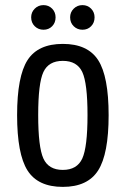

<svg xmlns="http://www.w3.org/2000/svg" viewBox="-20 -721 492 751"><path d="M46.9 -270.6Q46.9 -118.7 87.5 -54.4Q128.2 10 225.7 10Q322.9 10 363.9 -54.4Q404.9 -118.7 404.9 -270.6Q404.9 -422.4 363.9 -485.9Q322.9 -549.3 225.7 -549.3Q128.6 -549.3 87.7 -485.9Q46.9 -422.4 46.9 -270.6ZM129.4 -271Q129.4 -395.4 149.7 -439.1Q170 -482.9 225.7 -482.9Q281.4 -482.9 301.9 -439.1Q322.3 -395.4 322.3 -271Q322.3 -145.9 301.9 -101.1Q281.4 -56.4 225.7 -56.4Q170 -56.4 149.7 -101.1Q129.4 -145.9 129.4 -271ZM150.2 -604.7Q170.6 -604.7 184 -618.4Q197.4 -632.1 197.4 -653.1Q197.4 -673.4 183.9 -687.2Q170.3 -701 150.1 -701Q129.8 -701 115.9 -687.1Q101.9 -673.2 101.9 -653.3Q101.9 -632.1 115.9 -618.4Q129.9 -604.7 150.2 -604.7ZM302.7 -604.7Q323 -604.7 336.4 -618.4Q349.9 -632.1 349.9 -653.1Q349.9 -673.4 336.3 -687.2Q322.7 -701 302.6 -701Q282.3 -701 268.3 -687.1Q254.3 -673.2 254.3 -653.3Q254.3 -632.1 268.3 -618.4Q282.3 -604.7 302.7 -604.7Z"/></svg>

Font: Secuela Black
Style: Regular
Weight: 900
Designer: Fernando Haro
Foundry: deFharo
Version: Version 1.704